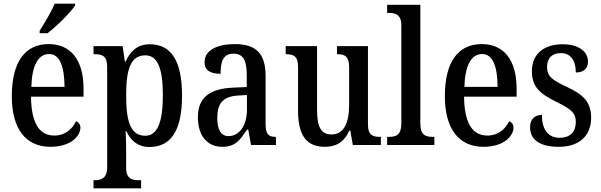

<svg xmlns="http://www.w3.org/2000/svg" viewBox="-20 -786 3258 1041"><path d="M195 -619V-606H238C290 -646 365 -721 387 -756V-766H276C259 -721 223 -665 195 -619ZM253 10C366 10 416 -50 416 -94C416 -112 405 -124 393 -129C372 -87 334 -51 275 -51C194 -51 150 -116 148 -262H433V-305C433 -463 362 -547 244 -547C117 -547 44 -452 44 -264C44 -90 118 10 253 10ZM330 -315H150C153 -429 186 -493 246 -493C306 -493 329 -422 330 -315Z M487 235H745V191H729C697 191 664 183 664 125V38C664 -2 663 -43 661 -75H665C689 -23 728 11 790 11C905 11 967 -75 967 -268C967 -461 905 -546 792 -546C725 -546 686 -508 661 -452H657L645 -536H487V-492H497C533 -492 561 -483 561 -424V121C561 182 527 191 495 191H487ZM768 -50C687 -50 664 -128 664 -270C664 -407 687 -486 768 -486C836 -486 863 -411 863 -271C863 -129 836 -50 768 -50Z M1185 10C1256 10 1282 -27 1319 -83H1326L1341 0H1476V-44H1473C1434 -44 1420 -60 1420 -116V-374C1420 -500 1364 -547 1253 -547C1158 -547 1089 -514 1089 -449C1089 -406 1118 -386 1176 -386C1176 -451 1189 -495 1246 -495C1306 -495 1318 -447 1318 -373V-314L1247 -311C1117 -306 1053 -257 1053 -151C1053 -41 1111 10 1185 10ZM1219 -48C1177 -48 1158 -85 1158 -145C1158 -223 1186 -263 1271 -268L1319 -271V-191C1319 -108 1279 -48 1219 -48Z M1741 10C1799 10 1843 -11 1875 -79H1879L1893 0H2045V-44H2040C2004 -44 1975 -51 1975 -111V-536H1807V-492H1810C1846 -492 1873 -484 1873 -421V-218C1873 -121 1845 -57 1778 -57C1716 -57 1699 -104 1699 -195V-536H1529V-492H1532C1571 -492 1596 -482 1596 -424V-186C1596 -49 1644 10 1741 10Z M2079 0H2335V-44H2325C2286 -44 2259 -55 2259 -117V-760H2079V-716H2090C2122 -716 2156 -707 2156 -650V-117C2156 -55 2129 -44 2090 -44H2079Z M2601 10C2714 10 2764 -50 2764 -94C2764 -112 2753 -124 2741 -129C2720 -87 2682 -51 2623 -51C2542 -51 2498 -116 2496 -262H2781V-305C2781 -463 2710 -547 2592 -547C2465 -547 2392 -452 2392 -264C2392 -90 2466 10 2601 10ZM2678 -315H2498C2501 -429 2534 -493 2594 -493C2654 -493 2677 -422 2678 -315Z M3010 10C3120 10 3185 -49 3185 -148C3185 -235 3140 -275 3051 -316C2974 -352 2946 -372 2946 -423C2946 -468 2971 -498 3021 -498C3072 -498 3102 -461 3102 -393C3145 -393 3168 -415 3168 -452C3168 -502 3124 -546 3030 -546C2931 -546 2864 -495 2864 -401C2864 -314 2906 -278 3002 -231C3077 -194 3102 -173 3102 -125C3102 -72 3073 -39 3013 -39C2948 -39 2918 -90 2918 -163C2886 -163 2854 -146 2854 -96C2854 -27 2909 10 3010 10Z"/></svg>

Font: Noto Serif Condensed Medium
Style: Regular
Weight: 500
Width: 3
Designer: Monotype Design Team
Foundry: Monotype Imaging Inc.
Version: Version 2.015